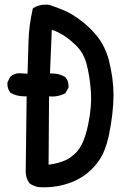

<svg xmlns="http://www.w3.org/2000/svg" viewBox="-20 -802 540 820"><path d="M89.8 -68.4 93.8 -390.6Q88.9 -390.6 84 -390.6Q51.8 -390.6 25.4 -405.3Q11.7 -420.9 11.7 -442.4Q11.7 -450.2 12.7 -452.1L23.4 -473.6Q41 -489.3 62.5 -489.3Q63.5 -489.3 97.7 -487.3L101.6 -621.1Q103.5 -694.3 120.1 -765.6L124 -768.6Q146.5 -782.2 174.8 -782.2Q186.5 -782.2 190.4 -781.2Q223.6 -770.5 257.3 -755.9Q291 -741.2 330.1 -710.9Q369.1 -680.7 399.4 -641.6Q429.7 -600.6 444.3 -547.9Q464.8 -466.8 464.8 -396.5Q464.8 -319.3 444.3 -220.7Q429.7 -155.3 403.3 -117.2Q363.3 -59.6 302.7 -31.2Q240.2 -2 167 -2Q149.4 -2 138.7 -3.9Q121.1 -8.8 106.4 -18.6Q89.8 -41 89.8 -68.4ZM369.1 -383.8Q369.1 -403.3 367.2 -422.9Q362.3 -481.4 349.6 -529.3Q335.9 -578.1 304.2 -608.4Q272.5 -638.7 248.5 -652.8Q224.6 -667 201.2 -674.8L193.4 -488.3Q198.2 -488.3 202.1 -488.3Q232.4 -488.3 257.8 -473.6Q272.5 -458 272.5 -436.5Q272.5 -433.6 272.5 -427.7L258.8 -403.3Q231.4 -389.6 201.2 -389.6Q195.3 -389.6 189.5 -390.6L187.5 -98.6Q232.4 -104.5 262.7 -119.1Q278.3 -126 298.8 -144.5Q343.8 -182.6 362.3 -302.7Q369.1 -343.8 369.1 -383.8Z"/></svg>

Font: JasonHandwriting2
Style: SemiBold
Weight: 600
Version: Version 1.04.7